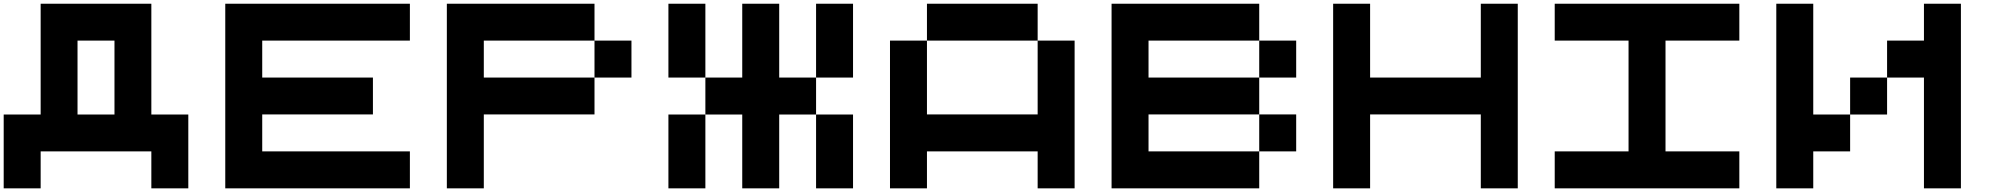

<svg xmlns="http://www.w3.org/2000/svg" viewBox="-20 -820 10842 1040"><path d="M200.2 0V200.2H0V-199.7H200.2V-799.8H799.8V-199.7H1000V200.2H799.8V0ZM600.1 -199.7V-600.1H399.9V-199.7Z M2200.2 -600.1H1400.4V-399.9H2000V-200.2H1400.4V0H2200.2V200.2H1200.2V-799.8H2200.2Z M2600.6 -600.1V-399.9H3200.2V-200.2H2600.6V200.2H2400.4V-799.8H3200.2V-600.1ZM3200.2 -600.1H3400.4V-399.9H3200.2Z M3800.8 200.2H3600.6V-199.7H3800.8ZM4200.7 -399.9H4400.4V-199.7H4200.7V200.2H4000.5V-199.7H3800.8V-399.9H4000.5V-799.8H4200.7ZM4600.6 -399.9H4400.4V-799.8H4600.6ZM4400.4 -199.7H4600.6V200.2H4400.4ZM3600.6 -799.8H3800.8V-399.9H3600.6Z M5600.6 -799.8V-600.1H5001V-799.8ZM5600.6 -600.1H5800.8V200.2H5600.6V0H5001V200.2H4800.8V-600.1H5001V-200.2H5600.6Z M7001 0H6800.8V-200.2H7001ZM6201.2 -399.9H6800.8V-200.2H6201.2V0H6800.8V200.2H6001V-799.8H6800.8V-600.1H6201.2ZM7001 -399.9H6800.8V-600.1H7001Z M8001 -799.8H8201.2V200.2H8001V-200.2H7401.4V200.2H7201.2V-799.8H7401.4V-399.9H8001Z M9001.5 -600.1V0H9401.4V200.2H8401.4V0H8801.3V-600.1H8401.4V-799.8H9401.4V-600.1Z M9801.8 0V200.2H9601.6V-799.8H9801.8V-199.7H10001.5V0ZM10201.7 -199.7H10001.5V-399.9H10201.7ZM10601.6 200.2H10401.4V-399.9H10201.7V-600.1H10401.4V-799.8H10601.6Z"/></svg>

Font: QuinqueFive
Style: Regular
Weight: 400
Monospace: yes
Designer: GGBotNet
Foundry: GGBotNet
Version: 1.1